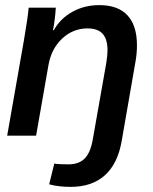

<svg xmlns="http://www.w3.org/2000/svg" viewBox="-20 -530 599 750"><path d="M73 -370Q89 -463 92 -500H198Q195 -453 187 -412H190Q216 -458 263 -484Q310 -510 368 -510Q441 -510 478 -470Q515 -430 515 -353Q515 -318 508 -282L456 17Q441 108 390.5 154Q340 200 256 200Q209 200 172 190L192 109Q209 112 247 112Q288 112 310.5 89.5Q333 67 342 17L395 -283Q400 -315 400 -333Q400 -377 381 -398Q362 -419 322 -419Q265 -419 222.5 -379Q180 -339 169 -274L121 0H8Z"/></svg>

Font: Sarabun SemiBold
Style: Italic
Weight: 600
Italic angle: -10°
Designer: Suppakit Chalermlarp | Katatrad Co.,Ltd.
Foundry: Cadson Demak Co.,Ltd.
Version: Version 1.000; ttfautohint (v1.6)